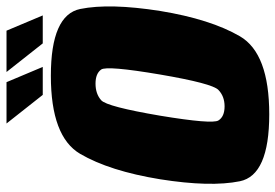

<svg xmlns="http://www.w3.org/2000/svg" viewBox="-151 -711 866 604"><g transform="rotate(-90 282.0 -409.0)"><path d="M224.5 5Q416 5 469.8 -87.2Q523.5 -179.5 549.5 -338Q574.5 -497 555.8 -589.5Q537 -682 345.5 -682Q154 -682 100 -589.8Q46 -497.5 20 -338Q-5 -180 13.8 -87.5Q32.5 5 224.5 5ZM249.5 -135.5Q217 -135.5 205 -155Q193 -174.5 220 -338Q248.5 -505.5 268.5 -523.5Q288.5 -541.5 321 -541.5Q352.5 -541.5 365.2 -523.8Q378 -506 349.5 -338Q321.5 -174.5 301.2 -155Q281 -135.5 249.5 -135.5ZM447.5 -707.5H535.5L487.5 -821.5H357.5ZM285.5 -707.5H373.5L325.5 -821.5H195.5Z"/></g></svg>

Font: Anybody Condensed Black
Style: Italic
Weight: 900
Width: 3
Italic angle: -10°
Version: Version 1.113;gftools[0.9.25]